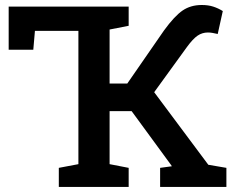

<svg xmlns="http://www.w3.org/2000/svg" viewBox="-20 -737 949 757"><path d="M211.9 0V-75.2L289.1 -89.8V-615.2H117.7L111.3 -541H14.2V-710.9H487.3V-635.3L412.1 -620.6V-407.7H481.9L626.5 -616.7Q668 -673.8 700 -695.6Q731.9 -717.3 775.4 -717.3Q801.3 -717.3 820.8 -710.9Q840.3 -704.6 858.4 -693.4L838.4 -603Q826.2 -606 817.1 -607.4Q808.1 -608.9 799.8 -608.9Q777.3 -608.9 759 -596.4Q740.7 -584 716.8 -551.3L587.9 -373.5L801.3 -87.4L872.6 -75.2V0H611.3V-75.2L657.7 -81.5L653.8 -87.4L499 -298.8H412.1V-89.8L487.3 -75.2V0Z"/></svg>

Font: Roboto Slab LO Medium
Style: Regular
Weight: 500
Designer: Google
Version: Version 2.000